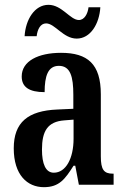

<svg xmlns="http://www.w3.org/2000/svg" viewBox="-20 -766 519 796"><path d="M298 -606C355 -606 392 -667 396 -736H347C344 -709 330 -683 307 -683C271 -683 237 -746 181 -746C123 -746 86 -684 82 -616H132C135 -643 147 -669 171 -669C208 -669 242 -606 298 -606ZM162 10C226 10 250 -24 285 -79H292L307 0H451V-46H448C411 -46 398 -62 398 -118V-375C398 -501 343 -547 233 -547C139 -547 70 -513 70 -449C70 -405 101 -384 165 -384C165 -451 179 -493 224 -493C272 -493 284 -448 284 -373V-315L218 -312C96 -307 37 -259 37 -151C37 -41 93 10 162 10ZM203 -50C169 -50 154 -87 154 -146C154 -222 177 -262 247 -267L285 -270V-191C285 -109 253 -50 203 -50Z"/></svg>

Font: Noto Serif Hebrew ExtraCondensed SemiBold
Style: Regular
Weight: 600
Width: 2
Designer: Monotype Design Team
Foundry: Monotype Imaging Inc.
Version: Version 2.004